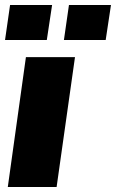

<svg xmlns="http://www.w3.org/2000/svg" viewBox="-23 -743 461 763"><path d="M184 -723H17L-3 -584H163ZM418 -723H251L231 -584H397ZM275 -516H80L8 0H202Z"/></svg>

Font: United Sans Black
Style: Italic
Weight: 900
Italic angle: -8°
Designer: Pablo Impallari, Rodrigo Fuenzalida (Modified by Dan O. Williams)
Version: Version 1.000;PS 001.000;hotconv 1.0.88;makeotf.lib2.5.64775